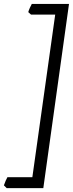

<svg xmlns="http://www.w3.org/2000/svg" viewBox="-62 -801 374 985"><path d="M160.2 164.1H-27.8L-42 149.9Q-38.1 138.7 -33 126.5Q-27.8 114.3 -23.9 107.9H104L221.2 -726.1H97.2L83 -738.8Q85.9 -749.5 91.3 -761Q96.7 -772.5 101.1 -780.8H292Z"/></svg>

Font: Gentium
Style: Italic
Weight: 400
Italic angle: -7°
Designer: J. Victor Gaultney
Version: Version 1.02; 2005; OFL release